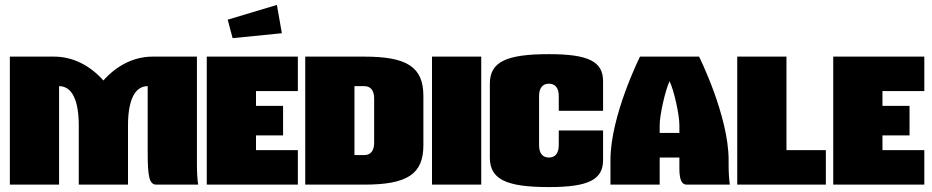

<svg xmlns="http://www.w3.org/2000/svg" viewBox="-20 -750 3785 780"><path d="M20 -520V0H220V-400C272 -400 300 -344 300 -240V0H500V-240C500 -344 528 -400 580 -400V-130C580 -35 586 0 615 0H785C782 -20 780 -49 780 -80V-520H600C523 -520 453 -483 400 -423C347 -483 277 -520 200 -520Z M925 -595 1125 -615 1105 -730 905 -670ZM820 -520V0H1190V-140H1020V-200H1130V-320H1020V-380H1190V-520Z M1220 -520V0H1460C1635 0 1700 -43 1700 -160V-360C1700 -477 1635 -520 1460 -520ZM1420 -400H1460C1486 -400 1500 -382 1500 -350V-170C1500 -138 1486 -120 1460 -120H1420Z M1735 -520V0H1935V-520Z M2430 -300V-420C2430 -500 2371 -530 2210 -530C2035 -530 1970 -498 1970 -410V-110C1970 -22 2035 10 2210 10C2371 10 2430 -20 2430 -100V-220H2250V-160C2250 -128 2236 -110 2210 -110C2184 -110 2170 -128 2170 -160V-360C2170 -392 2184 -410 2210 -410C2236 -410 2250 -392 2250 -360V-300Z M2580 -520C2580 -520 2460 -280 2460 -100V0H2660V-110H2740V-70C2740 -35 2743 0 2770 0H2945C2942 -20 2940 -49 2940 -80V-100C2940 -280 2820 -520 2820 -520ZM2660 -210V-242C2660 -284 2683 -384 2700 -420C2718 -384 2740 -284 2740 -242V-210Z M2975 -520V0H3335V-140H3175V-520Z M3365 -520V0H3735V-140H3565V-200H3675V-320H3565V-380H3735V-520Z"/></svg>

Font: MikodacsPCS
Style: Regular
Weight: 900
Designer: gluk (gluksza@wp.pl)
Foundry: gluk (gluksza@wp.pl)
Version: Version 0.27